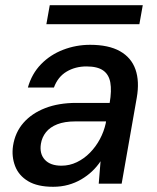

<svg xmlns="http://www.w3.org/2000/svg" viewBox="-20 -705 603 737"><path d="M184 12Q124 12 88 -9.5Q52 -31 38 -67.5Q24 -104 30 -145Q38 -197 70 -233.5Q102 -270 153.5 -290Q205 -310 273 -310H401Q409 -357 403.5 -388Q398 -419 376 -434.5Q354 -450 312 -450Q269 -450 235.5 -430Q202 -410 187 -369H87Q102 -422 137.5 -458.5Q173 -495 222.5 -514Q272 -533 326 -533Q397 -533 440.5 -508.5Q484 -484 500 -438.5Q516 -393 505 -330L447 0H359L366 -86Q352 -65 333.5 -47.5Q315 -30 292 -16.5Q269 -3 242 4.5Q215 12 184 12ZM216 -69Q247 -69 275 -82.5Q303 -96 325.5 -119Q348 -142 363.5 -171Q379 -200 386 -232L387 -239H270Q228 -239 200 -228Q172 -217 156.5 -197.5Q141 -178 137 -153Q131 -115 152 -92Q173 -69 216 -69ZM158 -612 171 -685H528L515 -612Z"/></svg>

Font: DM Sans 10pt Medium
Style: Italic
Weight: 500
Italic angle: -10°
Version: Version 4.004;gftools[0.9.30]